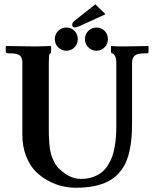

<svg xmlns="http://www.w3.org/2000/svg" viewBox="-20 -861 718 893"><path d="M207 -568.8V-268.1Q207 -241.7 207.3 -229.2Q207.5 -216.8 209.7 -190.7Q211.9 -164.6 216.3 -147.9Q220.7 -131.3 230.2 -111.6Q239.7 -91.8 252.9 -78.1Q304.2 -28.8 355 -28.8Q385.7 -28.8 410.4 -37.1Q435.1 -45.4 452.1 -58.8Q469.2 -72.3 481.9 -92.3Q494.6 -112.3 502 -133.1Q509.3 -153.8 513.7 -179.9Q518.1 -206.1 519.5 -228Q521 -250 521 -275.9V-568.8Q521 -589.8 514.4 -601.3Q507.8 -612.8 501 -612.8Q496.1 -612.8 496.1 -626V-645L498 -647Q518.1 -645 557.1 -645L668.9 -647L670.9 -645V-621.1Q670.9 -612.8 663.1 -612.8H648.9Q619.1 -612.8 606.7 -602.3Q594.2 -591.8 594.2 -568.8V-293Q594.2 -252.4 591.6 -219.7Q588.9 -187 581.3 -154.5Q573.7 -122.1 561.5 -97.7Q549.3 -73.2 529.3 -52Q509.3 -30.8 482.4 -17.1Q455.6 -3.4 418.2 4.4Q380.9 12.2 334 12.2Q302.7 12.2 270.5 5.1Q238.3 -2 204.1 -20.3Q169.9 -38.6 143.8 -65.7Q117.7 -92.8 100.8 -136.5Q84 -180.2 84 -234.9V-568.8Q84 -593.3 71.8 -603Q59.6 -612.8 29.8 -612.8H16.1Q12.2 -612.8 9.5 -615.2Q6.8 -617.7 6.8 -621.1V-645L8.8 -647Q106 -645 146 -645L215.8 -647L217.8 -645V-627.9Q217.8 -612.8 214.8 -612.8Q211.9 -612.8 210.4 -610.4Q209 -607.9 208 -597.9Q207 -587.9 207 -568.8ZM289.1 -625Q266.6 -625 250.7 -640.9Q234.9 -656.7 234.9 -679.2Q234.9 -701.7 250.7 -717.3Q266.6 -732.9 289.1 -732.9Q311.5 -732.9 326.7 -717.3Q341.8 -701.7 341.8 -679.2Q341.8 -656.7 326.4 -640.9Q311 -625 289.1 -625ZM429.2 -625Q406.7 -625 390.9 -640.9Q375 -656.7 375 -679.2Q375 -701.7 390.9 -717.3Q406.7 -732.9 429.2 -732.9Q451.7 -732.9 466.8 -717.3Q481.9 -701.7 481.9 -679.2Q481.9 -656.7 466.6 -640.9Q451.2 -625 429.2 -625ZM423.3 -840.8 470.7 -794.9 359.9 -744.1Q337.9 -733.4 326.7 -733.4Q315.9 -733.4 315.9 -746.6Q315.9 -755.9 327.6 -765.1Z"/></svg>

Font: Linux Libertine G
Style: Semibold
Weight: 600
Designer: Philipp H. Poll
Foundry: Philipp H. Poll
Version: Version 5.1.1